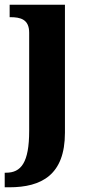

<svg xmlns="http://www.w3.org/2000/svg" viewBox="-24 -556 389 816"><path d="M-4 240H15C153 240 252 187 252 8V-536H17V-483H20C63 -483 100 -474 100 -417V0C100 136 65 178 2 178H-4Z"/></svg>

Font: Noto Serif Test
Style: Bold
Weight: 700
Version: Version 1.000